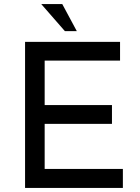

<svg xmlns="http://www.w3.org/2000/svg" viewBox="-20 -930 693 950"><path d="M574 -723V-630H201V-410H534V-317H201V-94H588V0H104V-723ZM288 -910 360 -776H301L184 -910Z"/></svg>

Font: Josefin Sans
Style: Regular
Weight: 400
Designer: Santiago Orozco
Foundry: Typemade
Version: Version 2.000